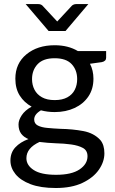

<svg xmlns="http://www.w3.org/2000/svg" viewBox="-20 -736 560 938"><path d="M252.5 182.5Q178.5 182.5 129.2 163.8Q80 145 55.5 114.5Q31 84 31 48.5Q31 9.5 55 -16.2Q79 -42 119 -56.5Q96 -66 83.2 -83.2Q70.5 -100.5 70.5 -128.5Q70.5 -149 86.2 -173Q102 -197 134.5 -215Q98 -235 76.5 -269Q55 -303 55 -351.5Q55 -426 109 -470.5Q163 -515 247 -515Q313 -515 360.5 -486.5H498.5V-454Q498.5 -437 477.5 -432.5L419.5 -424.5Q436.5 -392 436.5 -351.5Q436.5 -301.5 412 -265Q387.5 -228.5 344.5 -208.5Q301.5 -188.5 247 -188.5Q212 -188.5 180 -197Q147 -177.5 147 -152.5Q147 -132 164.8 -122.8Q182.5 -113.5 212 -111Q242.5 -108 277 -106.5Q334 -105.5 386.5 -95.8Q439 -86 470.5 -51.5Q490 -28 490 13Q490 54.5 462.8 93.5Q435.5 132.5 382.8 157.5Q330 182.5 252.5 182.5ZM254 118Q329.5 118 368.5 91.8Q407.5 65.5 407.5 27.5Q407.5 -0.5 385.5 -13Q362.5 -25.5 328 -30.2Q293.5 -35 253 -36Q212 -37.5 173 -42.5Q109 -13 109 37Q109 71.5 144.5 94.5Q180 118 254 118ZM247 -247Q284.5 -247 309 -260.5Q333.5 -274 345.2 -297.2Q357 -320.5 357 -349.5Q357 -394 330 -422.8Q303 -451.5 247 -451.5Q191 -451.5 163.8 -422.5Q136.5 -393.5 136.5 -349.5Q136.5 -321 148.5 -297.8Q160.5 -274.5 185 -260.8Q209.5 -247 247 -247ZM300 -584.5H217.5L105.5 -716H167Q179 -716 187 -709L259.5 -631L332 -709Q341 -716 352 -716H411.5Z"/></svg>

Font: Verano Sans
Style: Regular
Weight: 400
Designer: Lukasz Dziedzic with Adam Twardoch and Botio Nikoltchev
Foundry: tyPoland Lukasz Dziedzic
Version: Version 3.001;December 28, 2019;FontCreator 12.0.0.2547 64-b